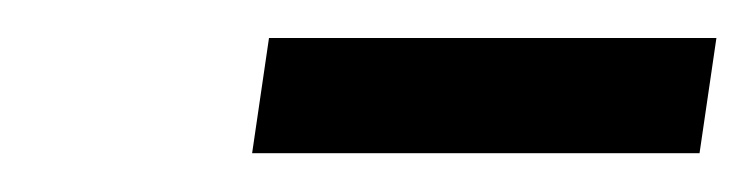

<svg xmlns="http://www.w3.org/2000/svg" viewBox="-20 -694 389 99"><path d="M110 -615H340.7L349.4 -674.4H118.7Z"/></svg>

Font: Secuela ExtLt
Style: Italic
Weight: 200
Italic angle: -8°
Designer: Fernando Haro
Foundry: deFharo
Version: Version 1.704